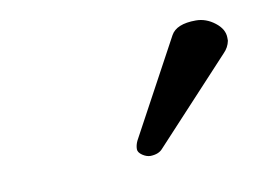

<svg xmlns="http://www.w3.org/2000/svg" viewBox="-37 -779 380 280"><g transform="rotate(-10 153.5 -639.5)"><path d="M266.1 -731Q281.2 -731 294.2 -720.9Q307.1 -710.9 307.1 -698.2V-693.8Q305.2 -684.1 297.9 -676.8L185.1 -555.2Q179.2 -548.3 167 -547.9Q161.1 -547.9 155 -552Q148.9 -556.2 148.9 -561Q148.9 -566.9 151.9 -573.2L229 -715.8Q237.3 -731 266.1 -731Z"/></g></svg>

Font: Linux Libertine O
Style: Semibold Italic
Weight: 600
Italic angle: -11.5°
Designer: Philipp H. Poll
Foundry: Philipp H. Poll
Version: Version 5.1.2